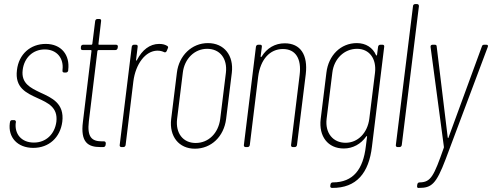

<svg xmlns="http://www.w3.org/2000/svg" viewBox="-20 -720 2409 940"><path d="M143 4C220 4 275 -47 285 -124C296 -214 234 -241 177 -267C129 -290 83 -312 91 -377C98 -437 141 -478 199 -478C259 -478 293 -434 286 -378V-375C285 -369 288 -365 294 -365H303C309 -365 313 -369 314 -375V-378C323 -451 280 -505 204 -505C129 -505 72 -455 63 -377C52 -291 108 -265 163 -240C216 -216 264 -194 256 -124C248 -63 205 -22 146 -22C84 -22 51 -65 57 -118L58 -122C58 -128 55 -132 49 -132H39C34 -132 29 -128 29 -122L28 -117C19 -48 65 4 143 4Z M556 -485 557 -491C558 -497 554 -501 548 -501H465C463 -501 461 -503 462 -505L475 -617C476 -623 473 -627 467 -627H457C451 -627 447 -623 446 -617L432 -505C432 -503 430 -501 428 -501H387C381 -501 377 -497 376 -491V-485C375 -479 378 -475 384 -475H425C427 -475 428 -473 428 -471L386 -124C373 -23 411 0 471 0H486C492 0 496 -4 497 -10L498 -18C498 -24 495 -28 489 -28H479C429 -28 406 -49 415 -126L457 -471C458 -473 460 -475 462 -475H545C551 -475 555 -479 556 -485Z M759 -505C713 -505 676 -475 651 -427C649 -422 646 -422 646 -426L654 -491C655 -497 652 -501 646 -501H636C630 -501 626 -497 625 -491L566 -10C565 -4 569 0 574 0H584C590 0 594 -4 595 -10L633 -322C644 -407 692 -471 750 -472C765 -472 774 -469 783 -465C788 -462 793 -464 796 -470L801 -482C804 -487 804 -492 799 -495C789 -501 778 -505 759 -505Z M934 8C1015 8 1076 -52 1087 -137L1115 -364C1125 -448 1078 -509 998 -509C919 -509 856 -448 846 -364L818 -137C808 -52 856 8 934 8ZM938 -20C876 -20 839 -68 847 -137L875 -364C883 -433 933 -481 994 -481C1057 -481 1094 -433 1086 -364L1058 -137C1049 -68 1001 -20 938 -20Z M1374 -508C1327 -508 1287 -485 1261 -443C1259 -440 1256 -440 1256 -444L1262 -491C1263 -497 1260 -501 1254 -501H1244C1238 -501 1234 -497 1233 -491L1174 -10C1173 -4 1177 0 1182 0H1192C1198 0 1202 -4 1203 -10L1244 -345C1255 -429 1301 -480 1365 -480C1427 -480 1457 -433 1447 -353L1405 -10C1404 -4 1408 0 1413 0H1423C1429 0 1433 -4 1434 -10L1477 -357C1488 -452 1451 -508 1374 -508Z M1831 -491 1826 -452C1826 -448 1823 -447 1821 -450C1805 -487 1771 -509 1727 -509C1648 -509 1588 -449 1578 -364L1550 -137C1540 -53 1585 7 1663 7C1708 7 1747 -15 1773 -52C1775 -55 1778 -54 1777 -50L1771 -3C1758 108 1710 173 1609 173C1603 173 1599 177 1598 183L1597 190C1596 196 1599 200 1606 200C1726 201 1786 126 1801 -2L1861 -491C1862 -497 1859 -501 1853 -501H1842C1836 -501 1832 -497 1831 -491ZM1672 -21C1610 -21 1571 -69 1579 -138L1607 -364C1615 -433 1666 -481 1728 -481C1788 -481 1824 -433 1816 -364L1788 -138C1779 -69 1732 -21 1672 -21Z M1926 0H1936C1942 0 1946 -4 1947 -10L2031 -690C2031 -696 2028 -700 2022 -700H2012C2007 -700 2002 -696 2002 -690L1918 -10C1917 -4 1921 0 1926 0Z M2027 200H2031C2092 200 2115 183 2162 59L2368 -490C2371 -497 2368 -501 2361 -501H2350C2345 -501 2340 -498 2339 -492L2176 -47C2175 -43 2173 -43 2172 -47L2118 -492C2118 -498 2115 -501 2109 -501H2098C2091 -501 2087 -497 2088 -490L2153 -3C2153 -1 2154 1 2153 3C2104 142 2090 172 2035 173H2034C2028 173 2024 177 2023 183L2022 190C2021 196 2024 200 2027 200Z"/></svg>

Font: Barlow Condensed Thin
Style: Italic
Weight: 250
Width: 3
Italic angle: -7°
Designer: Jeremy Tribby
Foundry: Tribby Type
Version: Version 1.422;hotconv 1.0.109;makeotfexe 2.5.65596